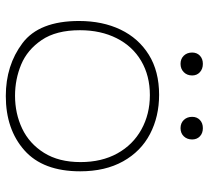

<svg xmlns="http://www.w3.org/2000/svg" viewBox="-48 -654 702 645"><g transform="rotate(90 302.5 -331.0)"><path d="M50 -246Q50 -325 79 -385.5Q108 -446 163.5 -480.5Q219 -515 298 -515Q371 -515 429.5 -484.5Q488 -454 521.5 -394Q555 -334 555 -250Q555 -125 484.5 -62.5Q414 0 302 0Q199 0 124.5 -56Q50 -112 50 -246ZM524 -251Q524 -322 495 -374.5Q466 -427 414.5 -455.5Q363 -484 299 -484Q234 -484 184.5 -455Q135 -426 108 -372.5Q81 -319 81 -249Q81 -169 114 -120.5Q147 -72 196.5 -51.5Q246 -31 301 -31Q361 -31 411.5 -55Q462 -79 493 -128.5Q524 -178 524 -251ZM156 -626Q156 -642 166.5 -652Q177 -662 194 -662Q211 -662 222 -652Q233 -642 233 -626Q233 -609 222 -598Q211 -587 194 -587Q177 -587 166.5 -598Q156 -609 156 -626ZM372 -626Q372 -642 382.5 -652Q393 -662 410 -662Q427 -662 437.5 -652Q448 -642 448 -626Q448 -609 437.5 -598Q427 -587 410 -587Q393 -587 382.5 -598Q372 -609 372 -626Z"/></g></svg>

Font: Mali ExtraLight
Style: Regular
Weight: 275
Version: Version 1.000; ttfautohint (v1.6)